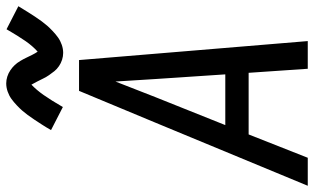

<svg xmlns="http://www.w3.org/2000/svg" viewBox="-217 -793 1009 617"><g transform="rotate(-90 287.5 -484.5)"><path d="M-1 0H89L164 -190H362L375 0H464L403 -735H304L202 -490ZM194 -265 284 -490Q296 -522 309 -554Q322 -586 334 -618Q336 -586 338 -554Q340 -522 342 -490L357 -265ZM426 -786Q439 -786 452 -790.5Q465 -795 475.5 -802.5Q486 -810 496.5 -820Q507 -830 513.5 -837.5Q520 -845 527.5 -855Q535 -865 542.5 -876.5Q550 -888 558.5 -901.5Q567 -915 576 -930L502 -968Q480 -930 464 -907Q448 -884 430 -868Q425 -875 419.5 -886Q414 -897 410 -905.5Q406 -914 400 -924Q394 -934 387 -941.5Q380 -949 370.5 -955.5Q361 -962 350 -965.5Q339 -969 328 -969Q315 -969 302 -964.5Q289 -960 278.5 -952.5Q268 -945 257.5 -935Q247 -925 240.5 -917.5Q234 -910 226.5 -900Q219 -890 211.5 -878.5Q204 -867 195.5 -854Q187 -841 178 -825L252 -787Q274 -825 290.5 -848.5Q307 -872 324 -888Q328 -881 334 -869.5Q340 -858 344 -849.5Q348 -841 354.5 -831.5Q361 -822 367.5 -814Q374 -806 383.5 -799.5Q393 -793 404 -789.5Q415 -786 426 -786Z"/></g></svg>

Font: Iosevka Sparkle Oblique
Style: Regular
Weight: 400
Italic angle: -9°
Designer: Belleve Invis
Foundry: Belleve Invis
Version: Version 4.5.0; ttfautohint (v1.8.3)